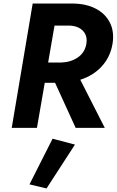

<svg xmlns="http://www.w3.org/2000/svg" viewBox="-20 -720 657 1081"><path d="M276 61 146 318 242 341 402 94ZM232 -254H290L406 0H570L432 -271Q505 -294 553.5 -347Q602 -400 614 -476Q624 -543 598.5 -593Q573 -643 519.5 -671Q466 -699 392 -700H308H252H164L46 0H188ZM251 -368 287 -576H369Q419 -575 446.5 -547Q474 -519 466 -472Q457 -423 418 -396.5Q379 -370 326 -368Z"/></svg>

Font: Jost* 600 Semi Italic
Style: Italic
Weight: 600
Italic angle: -10°
Version: Version 3.200; ttfautohint (v0.97) -l 8 -r 50 -G 200 -x 14 -